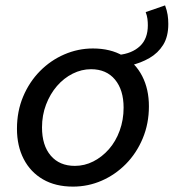

<svg xmlns="http://www.w3.org/2000/svg" viewBox="-20 -681 645 713"><path d="M464 -438 420 -477Q470 -482 499.5 -509.5Q529 -537 529 -587Q529 -599 527.5 -611Q526 -623 521 -636L593 -661Q600 -642 602.5 -626Q605 -610 605 -592Q605 -545 586 -514.5Q567 -484 535 -465.5Q503 -447 464 -438ZM251 12Q186 12 139.5 -15Q93 -42 68 -90.5Q43 -139 43 -203Q43 -268 66 -322.5Q89 -377 128.5 -417Q168 -457 219 -479Q270 -501 325 -501Q390 -501 436.5 -474Q483 -447 508 -398.5Q533 -350 533 -286Q533 -222 510 -167Q487 -112 447.5 -72Q408 -32 357.5 -10Q307 12 251 12ZM258 -65Q294 -65 326.5 -81.5Q359 -98 384.5 -127Q410 -156 424.5 -196Q439 -236 439 -281Q439 -347 407 -385.5Q375 -424 318 -424Q283 -424 250 -407.5Q217 -391 191.5 -361.5Q166 -332 151 -292.5Q136 -253 136 -208Q136 -141 168.5 -103Q201 -65 258 -65Z"/></svg>

Font: Source Code Pro ExtraLight Medium
Style: Italic
Weight: 500
Italic angle: -11°
Monospace: yes
Version: Version 1.016;hotconv 1.0.116;makeotfexe 2.5.65601